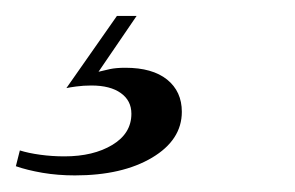

<svg xmlns="http://www.w3.org/2000/svg" viewBox="-105 -18 363 236"><path d="M-12.9 197.6Q-33.9 197.6 -52.8 194.4Q-71.8 191.1 -85.5 186.3L-80.6 166.9Q-70.2 170.2 -55.6 172.2Q-41.1 174.2 -25.8 174.2Q9.7 174.2 33.1 160.1Q56.5 146 56.5 121.8Q56.5 105.6 43.5 96.4Q30.6 87.1 7.3 87.1Q-2.4 87.1 -11.3 88.3Q-20.2 89.5 -23.4 90.3L38.7 1.6H62.9L16.1 70.2Q22.6 68.5 30.2 66.9Q37.9 65.3 49.2 65.3Q82.3 65.3 100.4 79.8Q118.5 94.4 118.5 119.4Q118.5 154 81.9 175.8Q45.2 197.6 -12.9 197.6Z"/></svg>

Font: Playfair 5pt SemiExpanded Light 12pt
Style: Italic
Weight: 300
Italic angle: -15.6°
Version: Version 2.000;gftools[0.9.28]